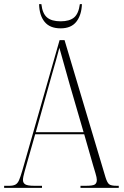

<svg xmlns="http://www.w3.org/2000/svg" viewBox="-22 -908 599 928"><path d="M-2 0V-10H23Q41 -10 52 -15.5Q63 -21 70 -37Q77 -53 86 -84L266 -714H290L488 -51Q496 -25 505.5 -17.5Q515 -10 542 -10H552V0H367V-10H393Q427 -10 436.5 -16.5Q446 -23 446 -39Q446 -49 439.5 -70.5Q433 -92 428 -109L385 -259H148L109 -122Q104 -104 96.5 -77.5Q89 -51 89 -38Q89 -24 100 -17Q111 -10 144 -10H181V0ZM151 -269H382L315 -499Q297 -562 285.5 -604Q274 -646 265 -677Q258 -649 248.5 -616Q239 -583 227 -541ZM271 -771Q219 -771 193.5 -802.5Q168 -834 167 -888H178Q183 -843 205 -824Q227 -805 271 -805Q314 -805 336 -823.5Q358 -842 364 -888H374Q372 -835 347 -803Q322 -771 271 -771Z"/></svg>

Font: Noto Serif Display Condensed ExtraLight
Style: Regular
Weight: 200
Width: 3
Designer: Monotype Design Team
Foundry: Monotype Imaging Inc.
Version: Version 2.009